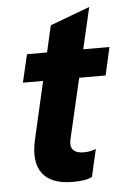

<svg xmlns="http://www.w3.org/2000/svg" viewBox="-51 -713 501 761"><g transform="rotate(-5 199.5 -332.5)"><path d="M208 10Q122 10 87.5 -36.5Q53 -83 73 -170L175 -616L333 -675L213 -158Q207 -131 219.5 -117Q232 -103 261 -103Q276 -103 287.5 -105.5Q299 -108 310 -112L285 -3Q272 4 253 7Q234 10 208 10ZM45 -399 71 -510H399L374 -399Z"/></g></svg>

Font: Instrument Sans SemiCondensed
Style: Bold Italic
Weight: 700
Width: 4
Italic angle: -13°
Designer: Rodrigo Fuenzalida
Foundry: fragTYPE
Version: Version 1.000;gftools[0.9.28]